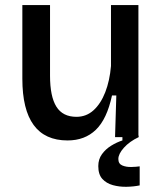

<svg xmlns="http://www.w3.org/2000/svg" viewBox="-20 -540 641 756"><path d="M246 13Q68 13 68 -230V-520H177V-242Q177 -160 202 -120Q227 -80 281 -80Q320 -80 348.5 -106Q377 -132 394.5 -177Q412 -222 417 -280V-520H525V0H433L438 -164H421Q401 -71 357.5 -29Q314 13 246 13ZM530 190Q506 195 478 195.5Q450 196 424.5 189Q399 182 383 164.5Q367 147 367 114Q367 87 381.5 67Q396 47 418 33.5Q440 20 462 13V-6H526V0Q490 17 468 41.5Q446 66 446 86Q446 105 461.5 111.5Q477 118 497 117.5Q517 117 530 115Z"/></svg>

Font: Bricolage Grotesque 12pt Medium
Style: Regular
Weight: 500
Designer: Mathieu Triay
Foundry: Atelier Triay
Version: Version 1.001; ttfautohint (v1.8.4.7-5d5b);gftools[0.9.33.de